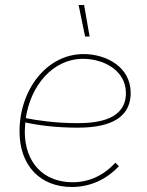

<svg xmlns="http://www.w3.org/2000/svg" viewBox="-20 -740 587 767"><path d="M267 7C339 7 404 -22 455 -76L441 -90C394 -39 336 -12 270 -12C156 -12 79 -88 79 -215L81 -251C130 -240 202 -230 290 -230C389 -230 502 -252 502 -369C502 -473 404 -524 314 -524C167 -524 58 -382 58 -215C58 -77 142 7 267 7ZM320 -594H338L316 -720H294ZM83 -268C102 -397 190 -505 312 -505C391 -505 483 -461 483 -368C483 -264 375 -248 290 -248C202 -248 129 -259 83 -268Z"/></svg>

Font: Fixel Text 20240404 Thin
Style: Italic
Weight: 100
Width: 4
Italic angle: -10°
Designer: AlfaBravo + MacPaw
Foundry: Kyrylo Tkachov, Marchela Mozhyna, Serhii Makarenko, Maria Weinstein, Zakhar Kryvoshyya
Version: Version 1.211;Glyphs 3.2 (3225)